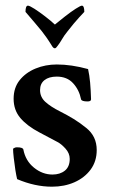

<svg xmlns="http://www.w3.org/2000/svg" viewBox="-20 -666 409 695"><path d="M168 9.8Q106.4 9.8 42 -17.6Q39.1 -29.3 35.6 -50.8Q32.2 -72.3 29.8 -94.2Q27.3 -116.2 27.3 -127.9Q34.2 -132.8 41 -132.8Q62.5 -132.8 64.5 -125Q72.3 -84 103 -59.1Q133.8 -34.2 169.9 -34.2Q197.3 -34.2 214.8 -48.3Q232.4 -62.5 232.4 -90.8Q232.4 -111.3 216.8 -128.4Q201.2 -145.5 187.5 -152.3L123 -186.5Q78.1 -210 53.7 -238.8Q29.3 -267.6 29.3 -308.6Q29.3 -348.6 51.3 -376Q73.2 -403.3 108.9 -418Q144.5 -432.6 185.5 -432.6Q238.3 -432.6 298.8 -416Q303.7 -394.5 306.2 -367.2Q308.6 -339.8 309.6 -306.6Q309.6 -298.8 296.9 -298.8Q275.4 -298.8 273.4 -306.6Q266.6 -340.8 244.6 -364.7Q222.7 -388.7 185.5 -388.7Q157.2 -388.7 141.1 -376Q125 -363.3 125 -339.8Q125 -314.5 144.5 -296.9Q164.1 -279.3 197.3 -262.7Q222.7 -250 246.6 -235.4Q270.5 -220.7 292 -203.1Q330.1 -172.9 330.1 -123Q330.1 -82 308.1 -52.2Q286.1 -22.5 249.5 -6.3Q212.9 9.8 168 9.8ZM178.7 -491.2Q172.9 -491.2 168 -500Q157.2 -517.6 147.9 -530.8Q138.7 -543.9 130.9 -553.7Q121.1 -565.4 106.4 -583Q91.8 -600.6 72.3 -623Q72.3 -645.5 81.1 -645.5Q86.9 -645.5 104.5 -634.3Q122.1 -623 143.1 -606.9Q164.1 -590.8 178.7 -577.1Q195.3 -590.8 215.8 -606.9Q236.3 -623 253.9 -634.3Q271.5 -645.5 276.4 -645.5Q285.2 -645.5 285.2 -623Q283.2 -621.1 266.1 -602.5Q249 -584 224.6 -552.7Q211.9 -537.1 204.1 -523.4Q196.3 -509.8 188.5 -500Q182.6 -491.2 178.7 -491.2Z"/></svg>

Font: Crimson Text SemiBold
Style: Regular
Weight: 600
Designer: Sebastian Kosch
Foundry: Sebastian Kosch
Version: Version 1.100; ttfautohint (v1.8.4)